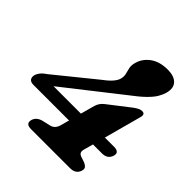

<svg xmlns="http://www.w3.org/2000/svg" viewBox="-202 -867 1006 1006"><g transform="rotate(45 301.5 -364.0)"><path d="M332 -321Q340.5 -349 364 -366.5L484 -459.5Q500.5 -471 510 -475Q519.5 -479 528.5 -479Q552.5 -479 544 -449.5L488 -242.5H557Q575 -242.5 584 -234.8Q593 -227 588.5 -209.5Q577.5 -173 536 -173H469.5L455.5 -122.5Q450.5 -105.5 455.2 -96.8Q460 -88 472 -84L503 -73.5Q517 -67.5 523.5 -59Q530 -50.5 526 -36.5Q515.5 0 472 0H184Q140.5 0 151 -36Q159.5 -64.5 196 -74L239.5 -84Q269 -90.5 278.5 -123.5L292 -173H28.5Q7 -173 -1 -184.5Q-9 -196 -3.5 -215Q-0.5 -225.5 9.8 -238.5Q20 -251.5 43 -267L257 -440.5Q319 -485.5 328.5 -519.5Q334 -539 329.8 -555.5Q325.5 -572 321.2 -590Q317 -608 324 -632Q336 -674 373.5 -700.8Q411 -727.5 470 -727.5Q516.5 -727.5 539 -704.5Q561.5 -681.5 550.5 -639Q545 -618 532 -596Q519 -574 491.5 -547.2Q464 -520.5 416.5 -485L107.5 -242.5H310.5Z"/></g></svg>

Font: Fraunces 9pt Soft
Style: Bold Italic
Weight: 700
Italic angle: -16°
Version: Version 1.000;[b76b70a41]